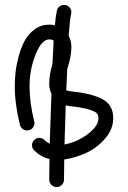

<svg xmlns="http://www.w3.org/2000/svg" viewBox="-20 -650 520 780"><path d="M120 -150Q120 -138 111.5 -129Q103 -120 90 -120Q80 -120 71.5 -126.5Q63 -133 61 -143Q40 -227 40 -300Q40 -326 43 -355Q46 -384 55.5 -420Q65 -456 80 -484Q95 -512 121 -531Q147 -550 180 -550Q192 -550 203 -547Q206 -583 211 -606Q213 -617 221.5 -623.5Q230 -630 240 -630Q253 -630 261.5 -621Q270 -612 270 -600Q270 -599 269.5 -597Q269 -595 269 -594Q263 -565 259 -504Q270 -484 270 -460Q270 -420 253 -369Q252 -344 250 -299Q250 -292 249 -284Q255 -280 268 -279Q308 -275 336 -268.5Q364 -262 389.5 -250.5Q415 -239 427.5 -219Q440 -199 440 -170Q440 -125 407 -87Q374 -49 330.5 -29Q287 -9 241 -2Q240 42 240 80Q240 92 231 101Q222 110 210 110Q198 110 189 101Q180 92 180 80Q180 41 181 -4Q146 -12 119 -39Q110 -48 110 -60Q110 -72 119 -81Q128 -90 140 -90Q152 -90 161 -81Q171 -71 182 -66Q184 -134 189 -269Q180 -287 180 -310Q180 -348 193 -389Q196 -447 198 -485Q191 -490 180 -490Q149 -490 124.5 -428.5Q100 -367 100 -300Q100 -233 119 -157Q120 -155 120 -150ZM242 -63Q294 -73 337 -105.5Q380 -138 380 -170Q380 -182 373 -190Q366 -198 338.5 -206Q311 -214 262 -219Q254 -220 247 -222Q244 -129 242 -63Z"/></svg>

Font: Pecita
Style: Book
Weight: 400
Width: 7
Version: Version 4.3